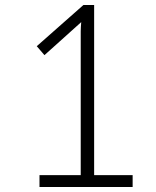

<svg xmlns="http://www.w3.org/2000/svg" viewBox="-20 -753 629 773"><path d="M359 -48V-733H316L128 -567L159 -531L307 -664C306 -651 305 -638 305 -627V-48H139V0H514V-48Z"/></svg>

Font: Spoqa Han Sans Neo Light
Style: Regular
Weight: 300
Designer: [Spoqa Han Sans Neo] Dong-huui Kim  Younghwa Kang  Yujin Lee  [Noto Sans] Ryoko NISHIZUKA  (kana & ideographs); Paul D. 
Foundry: Spoqa (http://www.spoqa-han-sans.com)
Version: Version 1.000